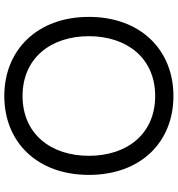

<svg xmlns="http://www.w3.org/2000/svg" viewBox="14 -820 846 915"><g transform="rotate(90 437.5 -363.0)"><path d="M438 40C659 40 814 -118 814 -363C814 -609 659 -766 438 -766C218 -766 61 -609 61 -363C61 -118 218 40 438 40ZM438 -47C258 -47 153 -181 153 -363C153 -545 258 -679 438 -679C618 -679 723 -546 723 -363C723 -181 618 -47 438 -47Z"/></g></svg>

Font: LINE Seed JP App_OTF Regular
Style: Regular
Weight: 400
Designer: LY Corporation & Fontrix & Fontworks
Version: Version 1.002